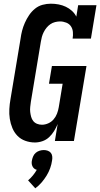

<svg xmlns="http://www.w3.org/2000/svg" viewBox="-20 -763 542 1039"><path d="M169 8Q142 8 117 -1Q92 -10 74.5 -28Q57 -46 47 -70Q37 -94 33 -120Q29 -146 30.5 -173Q32 -200 37 -228L91 -552Q94 -575 99.5 -596.5Q105 -618 114.5 -639.5Q124 -661 137.5 -681Q151 -701 169.5 -716Q188 -731 210.5 -737Q233 -743 255 -743Q277 -743 297.5 -739Q318 -735 336 -726.5Q354 -718 369 -704.5Q384 -691 393 -673L403 -735H502L472 -554H373Q376 -572 374.5 -589.5Q373 -607 364 -620.5Q355 -634 338.5 -640.5Q322 -647 305 -647Q292 -647 278 -643.5Q264 -640 252.5 -632Q241 -624 232 -613Q223 -602 216.5 -589Q210 -576 206.5 -563Q203 -550 201 -537L147 -212Q145 -198 143.5 -184Q142 -170 143.5 -157Q145 -144 148.5 -131Q152 -118 160 -108Q168 -98 180.5 -93Q193 -88 207 -88Q224 -88 241 -95.5Q258 -103 270 -117Q282 -131 288.5 -148Q295 -165 298 -183L319 -310H245L261 -406H448L380 0H277L292 -92Q284 -72 272.5 -53.5Q261 -35 245.5 -20.5Q230 -6 209.5 1Q189 8 169 8ZM171 256 132 213Q146 201 158 186.5Q170 172 179 156Q171 154 165 149Q159 144 155.5 136.5Q152 129 151.5 120.5Q151 112 153 104Q155 93 160 82Q165 71 174 63.5Q183 56 194.5 52.5Q206 49 217 49Q228 49 238 52.5Q248 56 254.5 63.5Q261 71 262.5 82Q264 93 262 104Q259 126 251.5 147Q244 168 232 187.5Q220 207 205 224.5Q190 242 171 256Z"/></svg>

Font: Iosevka Curly Slab Oblique
Style: Bold
Weight: 700
Italic angle: -9°
Monospace: yes
Designer: Belleve Invis
Foundry: Belleve Invis
Version: Version 11.1.0; ttfautohint (v1.8.3)